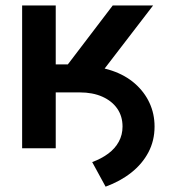

<svg xmlns="http://www.w3.org/2000/svg" viewBox="-20 -556 641 720"><path d="M131.3 -209.5V-308.1H287.6Q349.6 -308.1 399.9 -291Q450.2 -273.9 485.8 -242.7Q521.5 -211.4 540.5 -170.4Q559.6 -129.4 559.6 -81.5Q559.6 -28.3 536.4 15.4Q513.2 59.1 471.9 91.6Q430.7 124 376 144L325.7 51.8Q360.4 39.1 386 20Q411.6 1 425.5 -24.7Q439.5 -50.3 439.5 -81.5Q439.5 -120.1 419.7 -148.7Q399.9 -177.2 363.8 -193.4Q327.6 -209.5 278.8 -209.5ZM63 0V-535.6H189V-314.5H234.4L402.8 -535.6H554.2L303.7 -209.5H189V0Z"/></svg>

Font: Inter 20pt SemiBold
Style: Regular
Weight: 600
Version: Version 4.001;git-66647c0bb